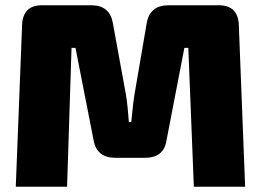

<svg xmlns="http://www.w3.org/2000/svg" viewBox="-20 -710 992 730"><path d="M812 -690Q885 -690 888 -615L912 0H717L696 -528H681L613 -176Q603 -110 531 -110H419Q348 -110 336 -176L267 -528H252L235 0H40L64 -615Q67 -690 140 -690H327Q397 -690 409 -623L459 -349Q463 -324 465.5 -298Q468 -272 470 -246H479Q482 -272 484.5 -298Q487 -324 491 -349L538 -623Q550 -690 621 -690Z"/></svg>

Font: Exo 2 Black
Style: Regular
Weight: 900
Designer: Natanael Gama
Foundry: Natanael Gama
Version: Version 2.010